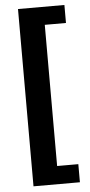

<svg xmlns="http://www.w3.org/2000/svg" viewBox="-59 -770 436 934"><g transform="rotate(-5 159.0 -303.0)"><path d="M65.9 129.9V-735.8H292.5V-647.9H189V41.5H292.5V129.9Z"/></g></svg>

Font: Oxygen
Style: Bold
Weight: 700
Designer: vernon adams
Foundry: Vernon Adams
Version: Version 0.2.3 webfont; ttfautohint (v0.93.3-1d66) -l 8 -r 50